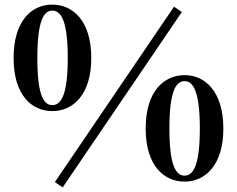

<svg xmlns="http://www.w3.org/2000/svg" viewBox="-20 -778 1028 833"><path d="M207 -296C296 -296 376 -366 376 -526C376 -688 296 -758 207 -758C117 -758 39 -688 39 -526C39 -366 117 -296 207 -296ZM207 -322C171 -322 142 -361 142 -526C142 -691 171 -732 207 -732C244 -732 274 -690 274 -526C274 -363 244 -322 207 -322ZM781 10C869 10 949 -60 949 -220C949 -382 869 -452 781 -452C691 -452 612 -382 612 -220C612 -60 691 10 781 10ZM781 -16C744 -16 715 -57 715 -220C715 -385 744 -426 781 -426C817 -426 847 -384 847 -220C847 -57 817 -16 781 -16ZM252 35 769 -726 735 -749 218 12Z"/></svg>

Font: GenKiMin2 TW H
Style: Regular
Weight: 900
Version: Version 2.100;PS 2.1;hotconv 16.6.51;makeotf.lib2.5.65220 DE